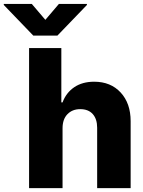

<svg xmlns="http://www.w3.org/2000/svg" viewBox="-110 -977 740 997"><path d="M214.8 -311V0H41V-727.5H208.5V-445.3H214.8Q233.4 -495.6 275.6 -524.2Q317.9 -552.7 378.9 -552.7Q464.8 -552.7 516.6 -496.6Q568.4 -440.4 568.4 -347.7V0H394.5V-313.5Q394.5 -358.9 371.8 -384.5Q349.1 -410.2 306.6 -410.2Q265.6 -410.2 240.2 -384Q214.8 -357.9 214.8 -311ZM55.2 -956.5 125.5 -874 195.8 -956.5H341.3V-951.2L188 -792H63L-90.3 -951.2V-956.5Z"/></svg>

Font: Inter Tight ExtraBold
Style: Regular
Weight: 800
Designer: Rasmus Andersson
Foundry: rsms
Version: Version 3.004; ttfautohint (v1.8.4.7-5d5b)